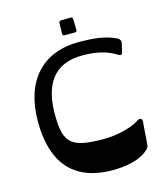

<svg xmlns="http://www.w3.org/2000/svg" viewBox="-148 -1165 1125 1292"><g transform="rotate(-15 414.5 -518.5)"><path d="M398 -947H468C478 -947 483 -952 483 -962L481 -1036C481 -1046 476 -1051 466 -1051L400 -1050C390 -1050 385 -1045 385 -1035L383 -962C383 -952 388 -947 398 -947ZM476 14C571 14 665 -3 725 -57C738 -69 743 -76 744 -91L756 -249C758 -274 738 -277 722 -266C672 -230 561 -204 476 -204C252 -204 199 -242 196 -432C191 -660 281 -785 476 -785C561 -785 639 -772 709 -728C730 -715 738 -720 743 -744L755 -799C758 -814 750 -826 736 -833C662 -871 572 -878 476 -878C217 -878 73 -708 73 -432C73 -156 194 14 476 14Z"/></g></svg>

Font: OpenDyslexic3
Style: Regular
Weight: 400
Designer: Abelardo Gonzalez
Version: Version 3.001;PS 003.001;hotconv 1.0.88;makeotf.lib2.5.64775